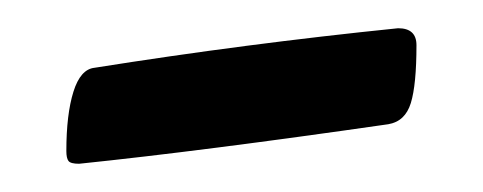

<svg xmlns="http://www.w3.org/2000/svg" viewBox="-20 -282 342 136"><path d="M27 -175Q27 -201 32 -217Q37 -233 47 -234Q154 -251 262 -262Q275 -262 275 -250Q275 -222 271 -209Q267 -196 255 -194Q123 -175 36 -166Q30 -166 28.5 -168Q27 -170 27 -175Z"/></svg>

Font: EB Garamond SemiBold
Style: Regular
Weight: 600
Designer: Georg Duffner and Octavio Pardo
Foundry: Georg Duffner
Version: Version 1.000